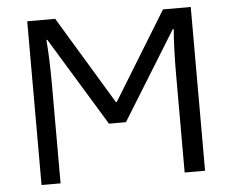

<svg xmlns="http://www.w3.org/2000/svg" viewBox="-51 -774 1009 834"><g transform="rotate(-5 453.5 -357.0)"><path d="M97 0V-714H219L450 -331H454L689 -714H810V0H721V-430Q721 -484 723 -537.5Q725 -591 728 -625H724L486 -240H412L177 -626H173Q176 -593 178 -539Q180 -485 180 -430V0Z"/></g></svg>

Font: Go Noto Kurrent-Regular
Style: Regular
Weight: 400
Designer: Monotype Design Team
Foundry: Monotype Imaging Inc.
Version: Version 2.012; ttfautohint (v1.8.4.7-5d5b)